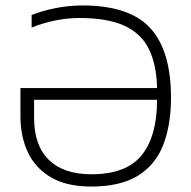

<svg xmlns="http://www.w3.org/2000/svg" viewBox="-20 -674 702 704"><path d="M315 10Q224 10 166.5 -24Q109 -58 82 -116Q55 -174 55 -247V-351H556Q554 -437 526 -494Q498 -551 436.5 -579.5Q375 -608 270 -608Q228 -608 183 -599Q138 -590 96 -573V-619Q136 -635 185 -644.5Q234 -654 282 -654Q455 -654 531 -571Q607 -488 607 -316Q607 -215 578 -141.5Q549 -68 484.5 -29Q420 10 315 10ZM315 -35Q443 -35 499.5 -105Q556 -175 556 -308H105V-241Q105 -141 159 -88Q213 -35 315 -35Z"/></svg>

Font: Kanit ExtraLight
Style: Regular
Weight: 275
Designer: Katatrad Team
Foundry: CadsonDemak
Version: Version 2.000; ttfautohint (v1.8.3)